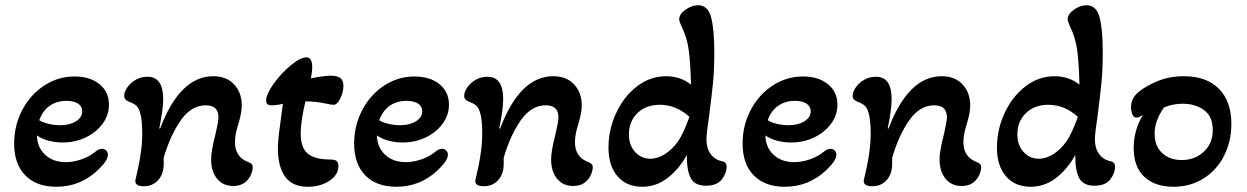

<svg xmlns="http://www.w3.org/2000/svg" viewBox="-20 -700 4760 733"><path d="M34 -152Q34 -221 65 -280Q96 -339 149 -373.5Q202 -408 264 -408Q324 -408 360 -378.5Q396 -349 396 -300Q396 -261 372 -228Q348 -195 307.5 -175.5Q267 -156 219 -156Q191 -156 165 -163Q139 -170 121 -183Q122 -137 152.5 -109Q183 -81 231 -81Q260 -81 290.5 -91.5Q321 -102 343 -120Q357 -132 369 -132Q379 -132 385.5 -125.5Q392 -119 392 -109Q392 -87 354 -51Q287 13 195 13Q119 13 76.5 -30.5Q34 -74 34 -152ZM294 -275Q294 -294 278 -304.5Q262 -315 234 -315Q196 -315 169 -295.5Q142 -276 130 -241Q144 -232 166 -227Q188 -222 210 -222Q246 -222 270 -237Q294 -252 294 -275Z M497 -13Q523 -119 523 -186Q523 -236 517 -261.5Q511 -287 501 -296Q491 -305 472 -312Q454 -319 454 -334Q454 -348 465.5 -365.5Q477 -383 497.5 -395Q518 -407 543 -407Q603 -407 603 -322Q603 -281 588 -210L591 -209Q667 -409 794 -409Q845 -409 874 -377.5Q903 -346 903 -297Q903 -268 889 -224Q877 -186 877 -157Q877 -99 931 -80Q945 -74 945 -62Q945 -50 938 -33Q931 -16 914.5 -3Q898 10 870 10Q831 10 808.5 -18Q786 -46 786 -91Q786 -125 803 -189Q814 -237 814 -252Q814 -298 766 -298Q710 -298 670 -240.5Q630 -183 605 -98V-74Q605 -36 584 -12.5Q563 11 529 11Q493 11 497 -13Z M1041 -132Q1041 -163 1049 -221L1060 -304Q1039 -298 1018 -298Q1007 -298 1001.5 -302Q996 -306 996 -316Q996 -340 1024.5 -380Q1053 -420 1090 -450.5Q1127 -481 1150 -481Q1172 -481 1172 -443Q1172 -426 1167 -401Q1217 -411 1243 -411Q1267 -411 1279 -402.5Q1291 -394 1291 -372Q1291 -348 1279 -324Q1267 -300 1254 -300Q1244 -300 1227 -304Q1187 -313 1146 -313Q1128 -237 1128 -191Q1128 -135 1155.5 -113Q1183 -91 1241 -91Q1258 -91 1265 -85.5Q1272 -80 1272 -66Q1272 -33 1238 -10Q1204 13 1155 13Q1096 13 1068.5 -25.5Q1041 -64 1041 -132Z M1332 -152Q1332 -221 1363 -280Q1394 -339 1447 -373.5Q1500 -408 1562 -408Q1622 -408 1658 -378.5Q1694 -349 1694 -300Q1694 -261 1670 -228Q1646 -195 1605.5 -175.5Q1565 -156 1517 -156Q1489 -156 1463 -163Q1437 -170 1419 -183Q1420 -137 1450.5 -109Q1481 -81 1529 -81Q1558 -81 1588.5 -91.5Q1619 -102 1641 -120Q1655 -132 1667 -132Q1677 -132 1683.5 -125.5Q1690 -119 1690 -109Q1690 -87 1652 -51Q1585 13 1493 13Q1417 13 1374.5 -30.5Q1332 -74 1332 -152ZM1592 -275Q1592 -294 1576 -304.5Q1560 -315 1532 -315Q1494 -315 1467 -295.5Q1440 -276 1428 -241Q1442 -232 1464 -227Q1486 -222 1508 -222Q1544 -222 1568 -237Q1592 -252 1592 -275Z M1795 -13Q1821 -119 1821 -186Q1821 -236 1815 -261.5Q1809 -287 1799 -296Q1789 -305 1770 -312Q1752 -319 1752 -334Q1752 -348 1763.5 -365.5Q1775 -383 1795.5 -395Q1816 -407 1841 -407Q1901 -407 1901 -322Q1901 -281 1886 -210L1889 -209Q1965 -409 2092 -409Q2143 -409 2172 -377.5Q2201 -346 2201 -297Q2201 -268 2187 -224Q2175 -186 2175 -157Q2175 -99 2229 -80Q2243 -74 2243 -62Q2243 -50 2236 -33Q2229 -16 2212.5 -3Q2196 10 2168 10Q2129 10 2106.5 -18Q2084 -46 2084 -91Q2084 -125 2101 -189Q2112 -237 2112 -252Q2112 -298 2064 -298Q2008 -298 1968 -240.5Q1928 -183 1903 -98V-74Q1903 -36 1882 -12.5Q1861 11 1827 11Q1791 11 1795 -13Z M2303 -136Q2303 -205 2332 -268Q2361 -331 2411.5 -370Q2462 -409 2523 -409Q2578 -409 2618 -377Q2616 -459 2609.5 -508Q2603 -557 2582 -599Q2573 -619 2573 -626Q2573 -646 2597 -663Q2621 -680 2645 -680Q2682 -680 2694.5 -635Q2707 -590 2707 -500Q2707 -434 2702 -383.5Q2697 -333 2687 -256Q2677 -189 2677 -168Q2677 -134 2693 -112Q2709 -90 2738 -84Q2754 -81 2754 -63Q2754 -39 2735.5 -15Q2717 9 2675 9Q2634 9 2618 -18.5Q2602 -46 2602 -108Q2572 -54 2528.5 -20.5Q2485 13 2432 13Q2372 13 2337.5 -27Q2303 -67 2303 -136ZM2569 -161Q2590 -192 2612 -254Q2561 -300 2499 -300Q2446 -300 2413.5 -268Q2381 -236 2381 -187Q2381 -146 2404.5 -120Q2428 -94 2463 -94Q2491 -94 2519 -112Q2547 -130 2569 -161Z M2815 -152Q2815 -221 2846 -280Q2877 -339 2930 -373.5Q2983 -408 3045 -408Q3105 -408 3141 -378.5Q3177 -349 3177 -300Q3177 -261 3153 -228Q3129 -195 3088.5 -175.5Q3048 -156 3000 -156Q2972 -156 2946 -163Q2920 -170 2902 -183Q2903 -137 2933.5 -109Q2964 -81 3012 -81Q3041 -81 3071.5 -91.5Q3102 -102 3124 -120Q3138 -132 3150 -132Q3160 -132 3166.5 -125.5Q3173 -119 3173 -109Q3173 -87 3135 -51Q3068 13 2976 13Q2900 13 2857.5 -30.5Q2815 -74 2815 -152ZM3075 -275Q3075 -294 3059 -304.5Q3043 -315 3015 -315Q2977 -315 2950 -295.5Q2923 -276 2911 -241Q2925 -232 2947 -227Q2969 -222 2991 -222Q3027 -222 3051 -237Q3075 -252 3075 -275Z M3278 -13Q3304 -119 3304 -186Q3304 -236 3298 -261.5Q3292 -287 3282 -296Q3272 -305 3253 -312Q3235 -319 3235 -334Q3235 -348 3246.5 -365.5Q3258 -383 3278.5 -395Q3299 -407 3324 -407Q3384 -407 3384 -322Q3384 -281 3369 -210L3372 -209Q3448 -409 3575 -409Q3626 -409 3655 -377.5Q3684 -346 3684 -297Q3684 -268 3670 -224Q3658 -186 3658 -157Q3658 -99 3712 -80Q3726 -74 3726 -62Q3726 -50 3719 -33Q3712 -16 3695.5 -3Q3679 10 3651 10Q3612 10 3589.5 -18Q3567 -46 3567 -91Q3567 -125 3584 -189Q3595 -237 3595 -252Q3595 -298 3547 -298Q3491 -298 3451 -240.5Q3411 -183 3386 -98V-74Q3386 -36 3365 -12.5Q3344 11 3310 11Q3274 11 3278 -13Z M3786 -136Q3786 -205 3815 -268Q3844 -331 3894.5 -370Q3945 -409 4006 -409Q4061 -409 4101 -377Q4099 -459 4092.5 -508Q4086 -557 4065 -599Q4056 -619 4056 -626Q4056 -646 4080 -663Q4104 -680 4128 -680Q4165 -680 4177.5 -635Q4190 -590 4190 -500Q4190 -434 4185 -383.5Q4180 -333 4170 -256Q4160 -189 4160 -168Q4160 -134 4176 -112Q4192 -90 4221 -84Q4237 -81 4237 -63Q4237 -39 4218.5 -15Q4200 9 4158 9Q4117 9 4101 -18.5Q4085 -46 4085 -108Q4055 -54 4011.5 -20.5Q3968 13 3915 13Q3855 13 3820.5 -27Q3786 -67 3786 -136ZM4052 -161Q4073 -192 4095 -254Q4044 -300 3982 -300Q3929 -300 3896.5 -268Q3864 -236 3864 -187Q3864 -146 3887.5 -120Q3911 -94 3946 -94Q3974 -94 4002 -112Q4030 -130 4052 -161Z M4308 -135Q4308 -202 4343 -261Q4327 -251 4319 -251Q4308 -251 4303 -263.5Q4298 -276 4298 -291Q4298 -325 4326 -348Q4353 -371 4398.5 -390Q4444 -409 4500 -409Q4586 -409 4633.5 -361Q4681 -313 4681 -227Q4681 -160 4653 -105Q4625 -50 4574.5 -18.5Q4524 13 4460 13Q4389 13 4348.5 -25Q4308 -63 4308 -135ZM4610 -204Q4610 -255 4577 -279.5Q4544 -304 4494 -304Q4459 -304 4424 -290Q4388 -239 4388 -190Q4388 -142 4417 -115.5Q4446 -89 4491 -89Q4542 -89 4576 -121Q4610 -153 4610 -204Z"/></svg>

Font: AkayaTelivigala
Style: Regular
Weight: 400
Designer: Vaishnavi Murthy Yerkadithaya ( vaishnavimurthy@gmail.com ), Juan Luis Blanco Aristondo ( juan@blancoletters.com )
Version: Version 1.000